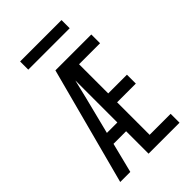

<svg xmlns="http://www.w3.org/2000/svg" viewBox="-265 -1025 1131 1131"><g transform="rotate(-45 300.0 -459.5)"><path d="M43 0 238 -735H537V-662H362V-419H518V-345H362V-74H537V0H279V-187H174L127 0ZM192 -260H279V-610Q272 -580 264.5 -550Q257 -520 250 -490ZM128 -851V-919H473V-851Z"/></g></svg>

Font: R Plex Mono
Style: Regular
Weight: 400
Monospace: yes
Designer: Belleve Invis
Foundry: Belleve Invis
Version: Version 31.8.0